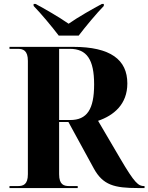

<svg xmlns="http://www.w3.org/2000/svg" viewBox="-20 -951 751 971"><path d="M277 -771H378C412 -816 468 -883 505 -921V-931H495C452 -908 377 -866 327 -831C277 -866 203 -908 160 -931H150V-921C187 -883 243 -816 277 -771ZM28 0H373V-10H330C303 -10 279 -17 279 -70V-334H326L455 -98C501 -15 558 0 678 0H711V-10H709C680 -10 662 -23 587 -151L476 -340C555 -367 624 -423 624 -529C624 -649 539 -714 350 -714H28V-704H70C97 -704 121 -696 121 -643V-70C121 -17 97 -10 70 -10H28ZM335 -344H279V-704H333C419 -704 456 -650 456 -524C456 -398 420 -344 335 -344Z"/></svg>

Font: Noto Serif Display
Style: Bold
Weight: 700
Designer: Monotype Design Team
Foundry: Monotype Imaging Inc.
Version: Version 2.009